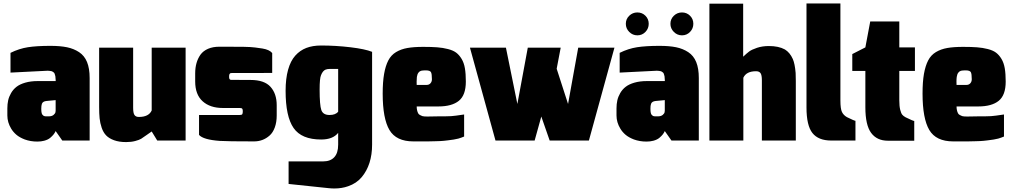

<svg xmlns="http://www.w3.org/2000/svg" viewBox="-20 -803 5788 1097"><path d="M257.8 -138.2Q276.4 -138.2 286.1 -146.5Q295.9 -154.8 296.9 -162.6L297.9 -170.9V-231L246.1 -226.1Q224.1 -224.1 219.2 -209.5Q217.3 -202.1 216.6 -197.3Q215.8 -192.4 215.8 -181.2Q215.8 -150.9 224.6 -145.5Q228 -142.6 229.5 -141.1Q231 -139.6 236.3 -139.2Q238.3 -138.7 240.2 -138.4Q242.2 -138.2 257.8 -138.2ZM193.4 5.9Q154.3 5.9 121.1 -6.3Q91.8 -17.6 73.7 -33Q55.7 -48.3 43.9 -67.9Q22 -104 22 -143.1V-184.1Q22 -208.5 26.6 -229.5Q31.2 -250.5 43.2 -271.2Q55.2 -292 74.2 -306.9Q93.3 -321.8 124.5 -330.8Q155.8 -339.8 195.8 -339.8H297.9L298.3 -345.2Q298.3 -347.2 297.9 -347.2Q297.9 -358.4 296.4 -366.7L293.9 -376Q292.5 -385.3 285.6 -390.1Q282.7 -392.1 280.8 -393.3Q278.8 -394.5 276.6 -395.8Q274.4 -397 265.1 -397.9Q258.3 -398.9 252.4 -398.9Q235.8 -398.9 40 -388.2V-501Q89.4 -525.4 139.6 -533.2Q189.9 -541 268.1 -541Q323.7 -541 362.8 -533Q401.9 -524.9 432.1 -504.9Q462.4 -484.9 477.3 -448.5Q492.2 -412.1 492.2 -356.9V0H335.9L297.9 -54.2Q293.9 -44.9 286.6 -35.4Q279.3 -25.9 266.8 -15.4Q254.4 -4.9 232.9 1Q214.8 5.9 193.4 5.9Z M700.7 8.8Q660.6 8.8 631.8 -1.7Q603 -12.2 586.7 -29.1Q570.3 -45.9 561 -73Q551.8 -100.1 549.1 -127Q546.4 -153.8 546.4 -190.9V-530.8H740.7V-187Q740.7 -157.2 748.3 -146Q755.9 -134.8 773.4 -134.8Q830.1 -134.8 846.7 -171.9V-530.8H1040.5V0H878.4L846.7 -51.8Q836.4 -45.4 816.9 -31Q797.4 -16.6 786.4 -10Q775.4 -3.4 752.4 2.7Q729.5 8.8 700.7 8.8Z M1431.2 4.9Q1277.3 4.9 1234.9 2Q1141.1 -4.9 1117.2 -32.2V-146H1349.1Q1360.8 -146 1364 -150.1Q1367.2 -154.3 1367.2 -168Q1367.2 -178.2 1363.8 -182.1Q1360.4 -186 1349.1 -186H1253.4Q1180.2 -186 1137.7 -224.4Q1095.2 -262.7 1095.2 -337.9V-383.8Q1095.2 -447.8 1125.5 -490.7Q1141.1 -512.2 1168.7 -524.2Q1196.3 -536.1 1233.4 -536.1Q1343.3 -536.1 1369.1 -535.6Q1416 -534.7 1437.5 -531.7Q1456.5 -529.8 1479 -525.9Q1519 -519.5 1535.2 -500V-386.2Q1303.2 -386.2 1299.3 -385.7Q1289.1 -383.3 1289.1 -368.2V-361.8Q1289.1 -348.1 1299.3 -346.7Q1303.2 -346.2 1411.1 -346.2Q1490.2 -346.2 1525.6 -306.9Q1561 -267.6 1561 -202.1V-143.1Q1561 -104.5 1550 -74.7Q1539.1 -44.9 1520 -28.3Q1482.4 4.9 1431.2 4.9Z M1862.8 -146Q1897.5 -146 1912.1 -165V-409.2H1864.7Q1851.1 -409.2 1840.3 -405.3Q1823.7 -398.4 1814 -373Q1806.2 -355 1806.2 -291Q1806.2 -202.6 1815.9 -174.3Q1825.7 -146 1862.8 -146ZM1890.1 273.9Q1874 273.9 1856.9 272L1628.9 248V119.1H1827.1Q1867.7 119.1 1889.9 95.2Q1912.1 71.3 1912.1 23.9V-43.9Q1881.8 -5.9 1814.9 -5.9Q1703.1 -5.9 1657.5 -71.5Q1611.8 -137.2 1611.8 -284.2Q1611.8 -354 1626 -404.5Q1640.1 -455.1 1667 -485.1Q1693.8 -515.1 1730.2 -529.1Q1766.6 -543 1814.9 -543Q1897.9 -543 1982.2 -533Q2066.4 -522.9 2106 -506.8V23.9Q2106 80.1 2091.1 127Q2076.2 173.8 2046.6 209.2Q2017.1 244.6 1968.8 261.2Q1933.1 273.9 1890.1 273.9Z M2418.5 -317.9Q2431.2 -317.9 2439.5 -327.1Q2447.8 -336.4 2447.8 -350.1Q2447.8 -380.4 2442.4 -390.6Q2437 -400.9 2412.6 -400.9Q2395 -400.9 2386.2 -398.7Q2377.4 -396.5 2370.8 -387.9Q2364.3 -379.4 2361.8 -363.3Q2360.4 -352.1 2360.4 -335.9L2360.8 -317.9ZM2424.8 4.9H2341.8Q2243.7 4.9 2205.1 -60.3Q2166.5 -125.5 2166.5 -268.1Q2166.5 -335 2174.6 -380.9Q2182.6 -426.8 2198.5 -457.5Q2214.4 -488.3 2242.9 -505.4Q2271.5 -522.5 2307.9 -528.8Q2344.2 -535.2 2398.4 -535.2Q2446.3 -535.2 2478.3 -532.7Q2510.3 -530.3 2539.8 -522.7Q2569.3 -515.1 2586.7 -502Q2604 -488.8 2617.4 -466.6Q2630.9 -444.3 2636.2 -413.1Q2641.6 -381.8 2641.6 -336.9Q2641.6 -259.3 2601.8 -227.1Q2562 -194.8 2484.9 -194.8H2360.8Q2360.8 -172.4 2369.1 -155.8Q2372.6 -149.4 2379.6 -145.8Q2386.7 -142.1 2393.1 -139.6Q2401.9 -137.2 2421.9 -137.2L2481.4 -138.2Q2538.1 -138.2 2557.9 -139.4Q2577.6 -140.6 2631.8 -148.9V-22.9Q2617.2 -16.6 2599.1 -11.2Q2577.1 -5.4 2538.1 -1Q2525.9 0 2516.1 1.5Q2498.5 3.4 2467.8 3.9Q2447.3 4.9 2424.8 4.9Z M3344.7 0H3120.6L3072.8 -137.2L3034.7 0H2811L2665 -530.8H2870.6L2936 -209L2995.6 -530.8H3183.6L3160.6 -410.2L3225.6 -209L3283.7 -530.8H3490.7Z M3876.5 -601.1Q3849.6 -601.1 3830.1 -620.6Q3810.5 -640.1 3810.5 -667Q3810.5 -694.3 3830.1 -713.1Q3849.6 -731.9 3876.5 -731.9Q3903.8 -731.9 3922.6 -713.1Q3941.4 -694.3 3941.4 -667Q3941.4 -640.1 3922.6 -620.6Q3903.8 -601.1 3876.5 -601.1ZM3621.6 -601.1Q3594.7 -601.1 3575.2 -620.6Q3555.7 -640.1 3555.7 -667Q3555.7 -694.3 3575.2 -713.1Q3594.7 -731.9 3621.6 -731.9Q3648.9 -731.9 3667.7 -713.1Q3686.5 -694.3 3686.5 -667Q3686.5 -640.1 3667.7 -620.6Q3648.9 -601.1 3621.6 -601.1ZM3738.3 -138.2Q3756.8 -138.2 3766.6 -146.5Q3776.4 -154.8 3777.3 -162.6L3778.3 -170.9V-231L3726.6 -226.1Q3704.6 -224.1 3699.7 -209.5Q3697.8 -202.1 3697 -197.3Q3696.3 -192.4 3696.3 -181.2Q3696.3 -150.9 3705.1 -145.5Q3708.5 -142.6 3710 -141.1Q3711.4 -139.6 3716.8 -139.2Q3718.8 -138.7 3720.7 -138.4Q3722.7 -138.2 3738.3 -138.2ZM3673.8 5.9Q3634.8 5.9 3601.6 -6.3Q3572.3 -17.6 3554.2 -33Q3536.1 -48.3 3524.4 -67.9Q3502.4 -104 3502.4 -143.1V-184.1Q3502.4 -208.5 3507.1 -229.5Q3511.7 -250.5 3523.7 -271.2Q3535.6 -292 3554.7 -306.9Q3573.7 -321.8 3605 -330.8Q3636.2 -339.8 3676.3 -339.8H3778.3L3778.8 -345.2Q3778.8 -347.2 3778.3 -347.2Q3778.3 -358.4 3776.9 -366.7L3774.4 -376Q3772.9 -385.3 3766.1 -390.1Q3763.2 -392.1 3761.2 -393.3Q3759.3 -394.5 3757.1 -395.8Q3754.9 -397 3745.6 -397.9Q3738.8 -398.9 3732.9 -398.9Q3716.3 -398.9 3520.5 -388.2V-501Q3569.8 -525.4 3620.1 -533.2Q3670.4 -541 3748.5 -541Q3804.2 -541 3843.3 -533Q3882.3 -524.9 3912.6 -504.9Q3942.9 -484.9 3957.8 -448.5Q3972.7 -412.1 3972.7 -356.9V0H3816.4L3778.3 -54.2Q3774.4 -44.9 3767.1 -35.4Q3759.8 -25.9 3747.3 -15.4Q3734.9 -4.9 3713.4 1Q3695.3 5.9 3673.8 5.9Z M4526.9 0H4333V-344.2Q4333 -374.5 4325.2 -385.3Q4317.4 -396 4299.8 -396Q4244.1 -396 4227.1 -358.9V0H4033.2V-782.2H4226.1V-479Q4245.6 -497.6 4260 -508.5Q4274.4 -519.5 4305.2 -529.8Q4335.9 -540 4373 -540Q4428.7 -540 4464.4 -520.5Q4493.2 -502.9 4509.8 -465.8Q4521.5 -439 4525.9 -386.2Q4526.9 -366.2 4526.9 -339.8Z M4867.7 0H4729.5Q4655.8 0 4621.8 -43Q4587.9 -85.9 4587.9 -189V-783.2H4781.7V-229Q4781.7 -181.6 4790.5 -163.3Q4799.3 -145 4818.8 -133.8Q4861.3 -112.8 4867.7 -112.8Z M5203.6 1H5053.2Q4990.2 1 4957.3 -43.7Q4924.3 -88.4 4924.3 -189.9V-397.9H4849.6V-494.1L4924.3 -532.2L4952.1 -680.2H5118.2V-532.2H5207.5V-397.9H5118.2V-230Q5118.2 -196.3 5123.3 -176Q5128.4 -155.8 5135 -147.7Q5141.6 -139.6 5154.3 -132.8Q5197.3 -111.8 5203.6 -111.8Z M5502.9 -317.9Q5515.6 -317.9 5523.9 -327.1Q5532.2 -336.4 5532.2 -350.1Q5532.2 -380.4 5526.9 -390.6Q5521.5 -400.9 5497.1 -400.9Q5479.5 -400.9 5470.7 -398.7Q5461.9 -396.5 5455.3 -387.9Q5448.7 -379.4 5446.3 -363.3Q5444.8 -352.1 5444.8 -335.9L5445.3 -317.9ZM5509.3 4.9H5426.3Q5328.1 4.9 5289.6 -60.3Q5251 -125.5 5251 -268.1Q5251 -335 5259 -380.9Q5267.1 -426.8 5283 -457.5Q5298.8 -488.3 5327.4 -505.4Q5356 -522.5 5392.3 -528.8Q5428.7 -535.2 5482.9 -535.2Q5530.8 -535.2 5562.7 -532.7Q5594.7 -530.3 5624.3 -522.7Q5653.8 -515.1 5671.1 -502Q5688.5 -488.8 5701.9 -466.6Q5715.3 -444.3 5720.7 -413.1Q5726.1 -381.8 5726.1 -336.9Q5726.1 -259.3 5686.3 -227.1Q5646.5 -194.8 5569.3 -194.8H5445.3Q5445.3 -172.4 5453.6 -155.8Q5457 -149.4 5464.1 -145.8Q5471.2 -142.1 5477.5 -139.6Q5486.3 -137.2 5506.3 -137.2L5565.9 -138.2Q5622.6 -138.2 5642.3 -139.4Q5662.1 -140.6 5716.3 -148.9V-22.9Q5701.7 -16.6 5683.6 -11.2Q5661.6 -5.4 5622.6 -1Q5610.4 0 5600.6 1.5Q5583 3.4 5552.2 3.9Q5531.7 4.9 5509.3 4.9Z"/></svg>

Font: Squarion Black
Style: Regular
Weight: 900
Designer: Natanael Gama
Version: Version 1.00;September 12, 2019;FontCreator 11.5.0.2425 64-b